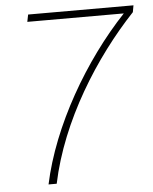

<svg xmlns="http://www.w3.org/2000/svg" viewBox="-52 -754 637 797"><g transform="rotate(-5 267.0 -355.0)"><path d="M118 0H152C206 -258 365 -508 529 -682L534 -710H95L89 -680H491C321 -500 169 -240 118 0Z"/></g></svg>

Font: Geist Thin
Style: Italic
Weight: 100
Italic angle: -12°
Designer: Basement.studio, Andrés Briganti, Mateo Zaragoza
Foundry: Basement.studio, Vercel, Andrés Briganti, Guido Ferreyra, Mateo Zaragoza
Version: Version 1.500